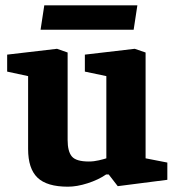

<svg xmlns="http://www.w3.org/2000/svg" viewBox="-20 -691 655 724"><path d="M236 13Q157 13 121.5 -21Q86 -55 86 -129V-404L7 -421V-485L195 -507L235 -493V-163Q235 -120 251 -101Q267 -82 315 -82Q334 -82 353 -86.5Q372 -91 381 -94V-404L300 -421V-485L488 -507L529 -493V-94L611 -78V-13L424 11L390 -33H380Q351 -13 310.5 0Q270 13 236 13ZM133 -579 147 -671H498L484 -579Z"/></svg>

Font: Faustina ExtraBold
Style: Regular
Weight: 800
Designer: Alfonso Garcia
Foundry: http://www.omnibus-type.com
Version: Version 1.200